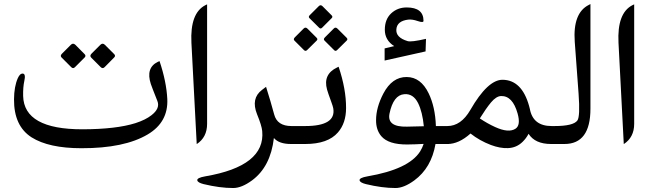

<svg xmlns="http://www.w3.org/2000/svg" viewBox="-20 -717 3247 956"><path d="M355.5 -493.7 400.9 -447.8Q409.7 -439 401.4 -430.7L353.5 -382.8Q343.8 -373 334.5 -382.8L286.6 -430.7Q278.3 -439 288.1 -449.2L333 -494.1Q343.8 -504.9 355.5 -493.7ZM502.4 -493.7 548.3 -447.8Q557.1 -439 548.3 -430.7L501 -382.8Q491.2 -373 481.4 -382.8L434.1 -430.2Q425.3 -439 435.5 -449.7L480 -494.1Q491.2 -504.9 502.4 -493.7ZM385.3 21Q223.1 21 137.2 -33.2Q48.8 -89.8 49.8 -222.7Q50.3 -286.6 68.8 -328.1Q79.6 -352.1 94.2 -350.6Q108.9 -348.6 101.1 -314Q94.2 -282.2 95.2 -239.3Q99.1 -72.8 391.1 -73.2Q559.1 -73.7 654.8 -104Q704.6 -120.1 733.9 -143.1Q778.3 -177.2 763.7 -213.9Q735.8 -284.2 731 -298.8Q704.6 -379.4 766.1 -409.2L774.4 -412.6Q808.6 -311 813 -224.1Q818.4 -108.9 715.8 -47.9Q599.1 21.5 385.3 21Z M1002 -690.9 1011.2 -695.3V-100.6Q1011.2 -33.2 959.5 0.5L933.1 -504.4Q925.8 -651.4 1002 -690.9Z M1428.7 0Q1369.1 0 1343.8 -29.8Q1327.1 113.3 1234.9 181.2Q1183.1 219.2 1141.1 219.2Q1074.2 219.2 993.7 199.7Q964.8 192.4 962.4 181.2Q959.5 168.5 1001.5 161.1Q1302.2 109.9 1285.6 -64.5Q1283.2 -91.3 1259.8 -148.4Q1228.5 -227.1 1284.7 -269.5L1304.7 -284.7Q1328.1 -210.9 1345.2 -147Q1360.4 -89.4 1431.2 -89.4H1453.6Q1453.6 -89.4 1453.6 0Z M1585.4 -686.5 1631.3 -640.6Q1638.2 -633.3 1631.8 -627L1584 -579.1Q1576.2 -571.3 1568.8 -579.1L1521 -626.5Q1513.7 -633.3 1522.9 -642.1L1567.4 -686.5Q1576.2 -695.3 1585.4 -686.5ZM1660.6 -574.2 1706.1 -528.8Q1712.9 -522 1706.5 -515.1L1658.7 -467.8Q1650.9 -460 1643.6 -467.3L1595.7 -515.1Q1588.9 -522 1597.7 -530.8L1642.1 -575.2Q1650.9 -584 1660.6 -574.2ZM1511.2 -574.2 1556.6 -528.8Q1563.5 -522 1557.1 -515.1L1509.3 -467.8Q1501.5 -460 1493.7 -467.3L1445.8 -515.1Q1439.5 -522 1447.8 -530.8L1492.2 -575.2Q1501.5 -584 1511.2 -574.2ZM1499.5 -89.4Q1655.3 -89.4 1639.2 -178.7Q1637.2 -188.5 1629.9 -208.5Q1612.8 -254.9 1608.4 -271Q1587.4 -347.2 1658.2 -380.9L1666 -384.8Q1703.6 -272.9 1703.1 -179.2Q1703.1 -104 1662.6 -57.6Q1612.8 0 1500 0H1429.2Q1429.2 0 1429.2 -89.4Z M2005.4 -333.5Q2075.2 -333 2114.3 -252.4Q2147 -185.1 2150.4 -89.4H2214.8Q2214.8 -89.4 2214.8 0H2148.4Q2127.9 118.7 2043 181.2Q1991.2 219.2 1949.2 219.2Q1882.3 219.2 1801.8 199.7Q1772.9 192.4 1770.5 181.2Q1767.6 168.5 1809.6 161.1Q2015.1 126 2071.8 37.1Q2083 19 2089.4 -0.5Q2046.9 2 2007.8 2.4Q1914.1 2.9 1878.4 -39.1Q1852.1 -70.3 1852.5 -118.7Q1852.5 -181.6 1888.7 -251Q1932.6 -334.5 2005.4 -333.5ZM1992.7 -248Q1938.5 -243.7 1919.4 -151.4Q1905.8 -84 2006.3 -86.4Q2048.3 -87.4 2090.3 -88.4Q2083.5 -159.2 2062 -203.1Q2037.6 -252 1992.7 -248ZM1942.7 -487.4Q1896.1 -516.9 1896.1 -568.9Q1896.1 -620.9 1927.7 -650.4Q1959.3 -679.9 2004.8 -679.9Q2088.7 -679.9 2088.7 -613.2Q2088.7 -602.3 2060.2 -612.1Q2033.3 -621.5 2013.1 -619.4Q1957.2 -612.7 1953.6 -571.8Q1949.4 -530.4 2009.5 -512.3Q2027.6 -506.6 2101.1 -523.6L2099 -461L1895.1 -415.5V-476Z M2445.3 -84.5Q2512.7 -53.7 2546.9 -76.2Q2573.7 -93.8 2557.1 -152.3Q2532.2 -240.7 2474.6 -238.8Q2450.7 -237.8 2424.8 -207Q2399.4 -176.3 2369.1 -127.4Q2405.8 -102.5 2445.3 -84.5ZM2322.8 -52.2Q2264.6 0 2208 0H2190.9Q2190.9 0 2190.9 -89.4H2207.5Q2275.4 -89.4 2321.8 -169.4Q2408.7 -320.3 2482.4 -319.8Q2578.1 -318.8 2614.3 -189.9Q2616.7 -182.1 2618.2 -174.8Q2633.8 -89.4 2726.6 -89.4H2744.1Q2744.1 -89.4 2744.1 0H2724.1Q2644 0 2611.8 -50.8Q2600.6 -28.8 2582 -10.7Q2551.8 19 2508.8 20.5Q2469.7 22 2424.3 4.9Q2367.7 -16.6 2322.8 -52.2Z M2790.5 0Q2790.5 0 2719.7 0Q2719.7 0 2719.7 -89.4H2741.2Q2835 -89.4 2855 -117.2Q2869.1 -137.2 2860.8 -251L2841.8 -508.8Q2831.5 -652.3 2911.6 -692.4L2919.9 -696.8V-175.8Q2919.9 0 2790.5 0Z M3128.4 -690.9 3137.7 -695.3V-100.6Q3137.7 -33.2 3085.9 0.5L3059.6 -504.4Q3052.2 -651.4 3128.4 -690.9Z"/></svg>

Font: Gandom WOL
Style: WOL
Weight: 400
Foundry: DejaVu fonts team - Redesigned by Saber Rastikerdar - Based on Samim Font
Version: Version 0.8